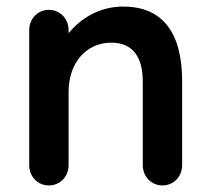

<svg xmlns="http://www.w3.org/2000/svg" viewBox="-20 -565 639 585"><path d="M475 0C509 0 535 -27 535 -62V-317C535 -470 472 -545 355 -545C278 -545 222 -504 189 -464V-473C189 -508 163 -535 129 -535C95 -535 69 -508 69 -473V-62C69 -27 95 0 129 0C163 0 189 -27 189 -62V-285C189 -374 243 -435 319 -435C387 -435 415 -388 415 -317V-62C415 -27 441 0 475 0Z"/></svg>

Font: Hotpoint
Style: Bold
Weight: 700
Designer: Andrew Paglinawan, Luciano Perondi, Riccardo Olocco
Foundry: CAST Cooperativa Anonima Servizi Tipografici
Version: Version 1.000;PS 2.1;hotconv 16.6.51;makeotf.lib2.5.65220